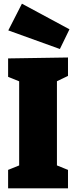

<svg xmlns="http://www.w3.org/2000/svg" viewBox="-20 -1022 413 1042"><path d="M349 -610 270 -572 289 -600V-105L270 -132L349 -100V0H24V-100L101 -131L84 -105V-600L108 -571L24 -605V-705L349 -710ZM305 -756 25 -857 99 -1002 357 -863Z"/></svg>

Font: Bitter Thin Black
Style: Regular
Weight: 900
Version: Version 3.020